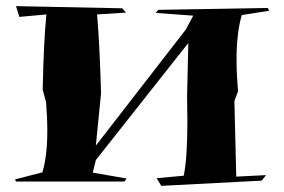

<svg xmlns="http://www.w3.org/2000/svg" viewBox="-20 -672 925 625"><path d="M505 -67 490 -92 578 -100Q590 -156 590 -277L589 -358L593 -532L292 -151L282 -110L392 -91L385 -81H32L29 -88L118 -111Q134 -164 134 -246Q134 -289 130 -339L119 -380Q122 -535 131 -625L43 -617L32 -652L378 -645L390 -631L296 -625Q304 -536 309 -369L292 -198L585 -576L609 -621L487 -630L495 -640L852 -646L856 -637L767 -623Q750 -565 750 -477Q750 -430 755 -375L743 -343L749 -97L846 -102L832 -84Z"/></svg>

Font: Xiangcui Kesong Xiangcui Kesong
Style: Regular
Weight: 400
Version: Version 1.501;March 28, 2024;FontCreator 14.0.0.2814 64-bit